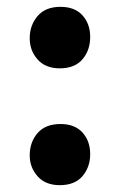

<svg xmlns="http://www.w3.org/2000/svg" viewBox="-20 -532 342 562"><path d="M244 -81Q244 -43 221.5 -16.5Q199 10 155 10Q113 10 90 -16Q67 -42 67 -77Q67 -116 90 -142.5Q113 -169 157 -169Q199 -169 221.5 -144Q244 -119 244 -81ZM244 -424Q244 -385 221.5 -358.5Q199 -332 155 -332Q113 -332 90 -358Q67 -384 67 -420Q67 -458 90 -485Q113 -512 157 -512Q199 -512 221.5 -487Q244 -462 244 -424Z"/></svg>

Font: Amaranth
Style: Bold
Weight: 700
Designer: Gesine Todt
Foundry: Gesine Todt
Version: Version 1.001